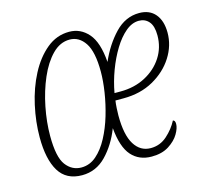

<svg xmlns="http://www.w3.org/2000/svg" viewBox="-86 -644 811 752"><g transform="rotate(-15 320.0 -268.0)"><path d="M159 10Q95 10 65.5 -38.5Q36 -87 36 -176Q36 -239 50.5 -304.5Q65 -370 93.5 -424.5Q122 -479 162.5 -512.5Q203 -546 254 -546Q300 -546 331.5 -510Q363 -474 369 -393Q397 -457 439.5 -501.5Q482 -546 538 -546Q580 -546 603 -518.5Q626 -491 626 -443Q626 -391 596.5 -344.5Q567 -298 514.5 -268.5Q462 -239 393 -239H360Q358 -226 357 -208.5Q356 -191 356 -179Q356 -100 380 -61.5Q404 -23 446 -23Q484 -23 512.5 -48.5Q541 -74 557 -105Q566 -104 566 -89Q566 -72 552.5 -49Q539 -26 511 -8Q483 10 441 10Q390 10 359.5 -24.5Q329 -59 322 -137Q298 -75 257 -32.5Q216 10 159 10ZM389 -268Q445 -268 489.5 -291.5Q534 -315 559.5 -354.5Q585 -394 585 -443Q585 -481 569.5 -499Q554 -517 529 -517Q501 -517 475 -495Q449 -473 427 -437Q405 -401 388.5 -357Q372 -313 364 -268ZM164 -20Q198 -20 225 -43.5Q252 -67 272.5 -105.5Q293 -144 306.5 -189.5Q320 -235 327 -280.5Q334 -326 334 -363Q334 -444 310 -480Q286 -516 248 -516Q209 -516 177.5 -484Q146 -452 123.5 -400Q101 -348 89 -287.5Q77 -227 77 -171Q77 -85 101.5 -52.5Q126 -20 164 -20Z"/></g></svg>

Font: Noto Serif ExtraCondensed ExtraLight
Style: Italic
Weight: 200
Width: 2
Italic angle: -12°
Designer: Monotype Design Team
Foundry: Monotype Imaging Inc.
Version: Version 2.014; ttfautohint (v1.8.4.7-5d5b)